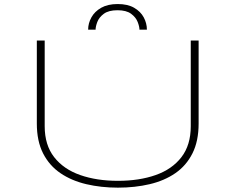

<svg xmlns="http://www.w3.org/2000/svg" viewBox="-20 -896 1140 928"><path d="M550 11Q468.5 11 397.2 -5.8Q326 -22.5 272.2 -59Q218.5 -95.5 188.2 -154.8Q158 -214 158 -299V-700H196V-286Q196 -195 241.8 -136.5Q287.5 -78 367.5 -50Q447.5 -22 550 -22Q653 -22 732.5 -50Q812 -78 857 -136.5Q902 -195 902 -286V-700H940V-299Q940 -214 910.2 -154.8Q880.5 -95.5 827.5 -59Q774.5 -22.5 703.5 -5.8Q632.5 11 550 11ZM549 -876.5Q597 -876.5 628.2 -858.5Q659.5 -840.5 674.8 -812Q690 -783.5 690 -752.5H654Q654 -768 645.2 -790.2Q636.5 -812.5 613.5 -829.5Q590.5 -846.5 548 -846.5Q505 -846.5 482 -829.5Q459 -812.5 450.5 -790.2Q442 -768 442 -752.5H406Q406 -783.5 421.8 -812Q437.5 -840.5 469.2 -858.5Q501 -876.5 549 -876.5Z"/></svg>

Font: Trispace Expanded Thin
Style: Regular
Weight: 100
Width: 7
Designer: Tyler Finck
Foundry: Etcetera Type Company
Version: Version 1.210; ttfautohint (v1.8.3)